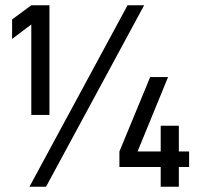

<svg xmlns="http://www.w3.org/2000/svg" viewBox="-20 -710 770 730"><path d="M99 -617 26 -562V-636L99 -690H168V-273H99ZM699 -75H660V0H591V-75H434V-134L551 -417H619L503 -134H591V-232H660V-134H699ZM465 -690H528L155 0H92Z"/></svg>

Font: D-DIN
Style: Regular
Weight: 400
Designer: Charles Nix
Foundry: Datto Inc.
Version: Version 1.00